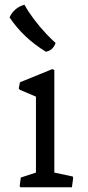

<svg xmlns="http://www.w3.org/2000/svg" viewBox="-20 -796 373 816"><path d="M68.4 -41.5 132.8 -62.5V-385.3L64.9 -414.1L59.6 -419.9L64.9 -446.3L202.6 -502.4L210.9 -498V-62.5L289.1 -45.9L291 -39.1L285.6 0H66.9L63.5 -4.4ZM174.8 -576.2Q78.6 -635.3 20.5 -722.2Q40 -763.7 84 -775.9Q116.7 -716.3 178.2 -650.4Q197.3 -630.4 216.3 -613.3Q204.6 -581.1 174.8 -576.2Z"/></svg>

Font: Trykker
Style: Regular
Weight: 400
Designer: Magnus Gaarde
Foundry: Magnus Gaarde
Version: Version 1.001